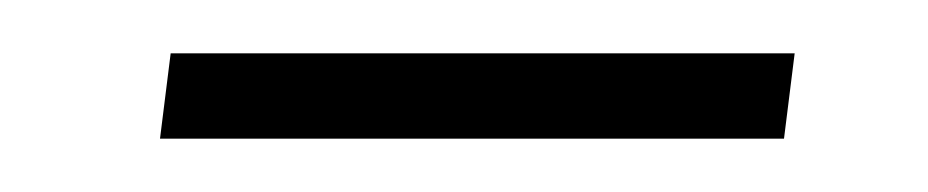

<svg xmlns="http://www.w3.org/2000/svg" viewBox="-20 -341 348 72"><path d="M278 -321 274 -289H40L44 -321Z"/></svg>

Font: Pathway Extreme Condensed ExtraLight
Style: Italic
Weight: 250
Width: 3
Italic angle: -8°
Version: Version 1.001;gftools[0.9.26]